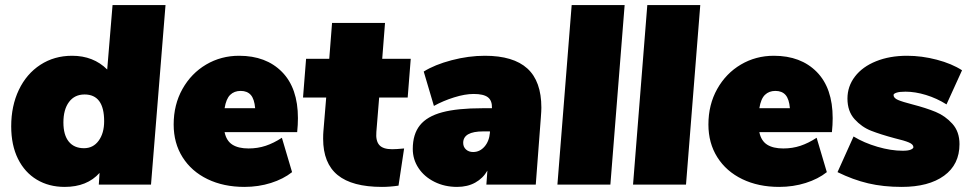

<svg xmlns="http://www.w3.org/2000/svg" viewBox="-20 -725 3809 754"><path d="M630 -705 573 0H368L371 -46Q322 9 234 9Q172 9 124.5 -19.5Q77 -48 50.5 -101.5Q24 -155 24 -229Q24 -309 54 -372Q84 -435 138.5 -470.5Q193 -506 263 -506Q347 -506 401 -452L422 -705ZM389 -249Q389 -354 312 -354Q273 -354 251 -324.5Q229 -295 229 -244Q229 -195 250 -169Q271 -143 310 -143Q346 -143 367.5 -172.5Q389 -202 389 -249Z M1150 -261Q1150 -235 1147 -206H862Q869 -172 892.5 -157Q916 -142 956 -142Q992 -142 1023.5 -152.5Q1055 -163 1087 -184L1127 -49Q1093 -22 1044 -6.5Q995 9 940 9Q858 9 795 -21.5Q732 -52 697 -107.5Q662 -163 662 -236Q662 -314 696.5 -375.5Q731 -437 789.5 -471.5Q848 -506 919 -506Q1025 -506 1087.5 -442.5Q1150 -379 1150 -261ZM862 -300H982Q979 -336 965 -352Q951 -368 925 -368Q900 -368 884 -352.5Q868 -337 862 -300Z M1458 -207Q1455 -172 1469.5 -155.5Q1484 -139 1520 -139Q1537 -139 1567 -142L1545 4Q1511 9 1480 9Q1363 9 1306 -37.5Q1249 -84 1249 -180Q1249 -199 1250 -209L1261 -342H1170L1182 -494H1273L1284 -635H1492L1481 -494H1593L1581 -342H1469Z M2106 -302Q2106 -290 2104 -264L2084 0H1890L1894 -55Q1877 -25 1846.5 -8Q1816 9 1775 9Q1726 9 1686 -11Q1646 -31 1623.5 -65Q1601 -99 1601 -140Q1601 -198 1629 -233Q1657 -268 1716.5 -284Q1776 -300 1875 -300H1912Q1913 -330 1896 -343Q1879 -356 1840 -356Q1806 -356 1763 -342.5Q1720 -329 1684 -309L1644 -444Q1687 -471 1753.5 -488.5Q1820 -506 1884 -506Q1996 -506 2051 -456Q2106 -406 2106 -302ZM1904 -204V-209H1878Q1799 -209 1799 -164Q1799 -148 1810 -138Q1821 -128 1838 -128Q1864 -128 1882.5 -149Q1901 -170 1904 -204Z M2225 -705H2433L2377 0H2169Z M2522 -705H2730L2674 0H2466Z M3250 -261Q3250 -235 3247 -206H2962Q2969 -172 2992.5 -157Q3016 -142 3056 -142Q3092 -142 3123.5 -152.5Q3155 -163 3187 -184L3227 -49Q3193 -22 3144 -6.5Q3095 9 3040 9Q2958 9 2895 -21.5Q2832 -52 2797 -107.5Q2762 -163 2762 -236Q2762 -314 2796.5 -375.5Q2831 -437 2889.5 -471.5Q2948 -506 3019 -506Q3125 -506 3187.5 -442.5Q3250 -379 3250 -261ZM2962 -300H3082Q3079 -336 3065 -352Q3051 -368 3025 -368Q3000 -368 2984 -352.5Q2968 -337 2962 -300Z M3269 -49 3332 -189Q3373 -164 3426 -148.5Q3479 -133 3525 -133Q3547 -133 3557 -137.5Q3567 -142 3567 -147Q3567 -158 3549.5 -165.5Q3532 -173 3494 -182Q3438 -197 3401 -211.5Q3364 -226 3336 -257Q3308 -288 3308 -338Q3308 -386 3337.5 -424.5Q3367 -463 3420.5 -484.5Q3474 -506 3542 -506Q3600 -506 3659 -490.5Q3718 -475 3758 -449L3697 -315Q3659 -339 3616.5 -352Q3574 -365 3536 -365Q3512 -365 3500.5 -361Q3489 -357 3489 -352Q3489 -340 3506.5 -332.5Q3524 -325 3563 -315Q3617 -301 3654.5 -285.5Q3692 -270 3720 -239Q3748 -208 3748 -159Q3748 -79 3687.5 -35Q3627 9 3521 9Q3449 9 3389.5 -5Q3330 -19 3269 -49Z"/></svg>

Font: Nunito Sans Heavy Heavy
Style: Italic
Weight: 400
Italic angle: -4.541°
Designer: Vernon Adams
Foundry: Vernon Adams
Version: Version 2.002